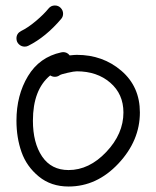

<svg xmlns="http://www.w3.org/2000/svg" viewBox="-20 -680 570 700"><path d="M260 -480Q355 -480 422.5 -422Q490 -364 490 -270Q490 -167 411.5 -83.5Q333 0 230 0Q166 0 121.5 -36.5Q77 -73 58.5 -125.5Q40 -178 40 -240Q40 -333 82 -402.5Q124 -472 203 -489Q204 -489 206.5 -489.5Q209 -490 210 -490Q225 -490 234 -478Q252 -480 260 -480ZM100 -240Q100 -159 133.5 -109.5Q167 -60 230 -60Q305 -60 367.5 -126Q430 -192 430 -270Q430 -337 382 -378.5Q334 -420 260 -420Q250 -420 226 -414.5Q202 -409 198 -406Q190 -400 180 -400Q171 -400 163 -405Q100 -353 100 -240ZM70 -510Q58 -510 49 -518.5Q40 -527 40 -540Q40 -558 57 -567Q82 -579 111 -603.5Q140 -628 157 -649Q166 -660 180 -660Q193 -660 201.5 -651Q210 -642 210 -630Q210 -619 203 -611Q147 -545 83 -513Q77 -510 70 -510Z"/></svg>

Font: Pecita
Style: Book
Weight: 400
Width: 7
Version: Version 4.3